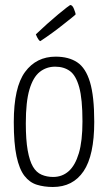

<svg xmlns="http://www.w3.org/2000/svg" viewBox="-20 -736 432 766"><path d="M191 10Q156 10 127 1Q98 -8 77.5 -34.5Q57 -61 46 -112.5Q35 -164 35 -249Q35 -388 80 -449Q125 -510 202 -510Q254 -510 288 -487.5Q322 -465 339 -408.5Q356 -352 356 -250Q356 -116 313.5 -53Q271 10 191 10ZM192 -30Q228 -30 254 -53Q280 -76 294.5 -124.5Q309 -173 309 -252Q309 -341 296 -388Q283 -435 259 -452.5Q235 -470 200 -470Q165 -470 138.5 -449Q112 -428 97.5 -379Q83 -330 83 -244Q83 -178 90.5 -136Q98 -94 111.5 -71Q125 -48 146 -39Q167 -30 192 -30ZM141 -572Q138 -572 133.5 -578.5Q129 -585 126 -592Q123 -599 123 -599Q145 -620 168.5 -641Q192 -662 212.5 -679Q233 -696 246 -706Q259 -716 260 -716Q269 -716 275 -700.5Q281 -685 282 -679Q280 -676 266 -665Q252 -654 232 -638Q212 -622 188 -604.5Q164 -587 141 -572Z"/></svg>

Font: Yanone Kaffeesatz Light
Style: Regular
Weight: 300
Designer: Yanone (Cyrillic: Daniel Pouzeot, Huerta Tipografica, and Cyreal)
Foundry: Yanone
Version: Version 2.003